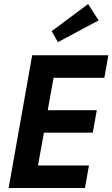

<svg xmlns="http://www.w3.org/2000/svg" viewBox="-20 -935 559 955"><path d="M402.5 0H23L140 -660H519L499 -548H246.5L217.5 -387H461.5L441.5 -275H198.5L169 -112H422.5ZM268 -725.5 237 -780 418.5 -915 470.5 -833.5Z"/></svg>

Font: Lucymar Sans SemiBold
Style: Italic
Weight: 600
Italic angle: -10°
Foundry: The League of Moveable Type (original font) / Main changes by Cristiano Sobral with portions from Mirco Monsees
Version: Version 2.00;August 30, 2020;FontCreator 13.0.0.2681 64-bit